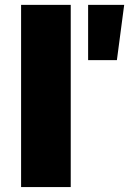

<svg xmlns="http://www.w3.org/2000/svg" viewBox="-20 -762 526 782"><path d="M65.9 -742.2H268.1V0H65.9ZM338.9 -742.2H485.8L456.1 -517.1H338.9Z"/></svg>

Font: Montserrat arm ExtraBold
Style: Regular
Weight: 800
Designer: Julieta Ulanovsky
Foundry: Julieta Ulanovsky
Version: Version 6.000;PS 006.000;hotconv 1.0.88;makeotf.lib2.5.64775